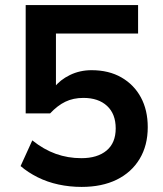

<svg xmlns="http://www.w3.org/2000/svg" viewBox="-20 -725 640 755"><path d="M301 10Q254 10 210 0.5Q166 -9 128 -28Q90 -47 61 -72L107 -173Q152 -137 199.5 -120Q247 -103 300 -103Q363 -103 399 -133Q435 -163 435 -220Q435 -277 401 -308.5Q367 -340 308 -340Q268 -340 237 -325Q206 -310 177 -279H81V-705H523V-593H200V-381H193Q216 -411 255 -430Q294 -449 340 -449Q408 -449 457.5 -420.5Q507 -392 534 -342Q561 -292 561 -225Q561 -153 529 -100Q497 -47 439 -18.5Q381 10 301 10Z"/></svg>

Font: Nunito Sans 8pt
Style: Bold
Weight: 700
Version: Version 3.101;gftools[0.9.27]